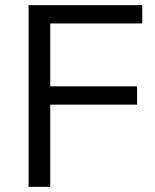

<svg xmlns="http://www.w3.org/2000/svg" viewBox="-20 -725 602 745"><path d="M91 0V-705H532V-634H175V-390H512V-319H175V0Z"/></svg>

Font: Nunito Sans 12pt ExtraLight 11pt
Style: Regular
Weight: 400
Version: Version 3.101;gftools[0.9.27]